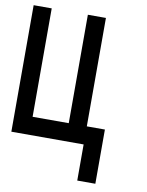

<svg xmlns="http://www.w3.org/2000/svg" viewBox="-84 -728 669 872"><g transform="rotate(10 250.0 -292.0)"><path d="M0 -83.3V-666.7H83.3V-166.7H250V-666.7H333.3V-166.7H416.7V83.3H333.3V-83.3Z"/></g></svg>

Font: Galmuri11 Condensed
Style: Regular
Weight: 400
Width: 3
Designer: Lee Minseo (quiple)
Version: Version 2.399;hotconv 1.1.1;makeotfexe 2.6.0 DEVELOPMENT